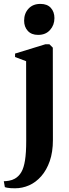

<svg xmlns="http://www.w3.org/2000/svg" viewBox="-69 -746 364 1007"><path d="M10 241.5Q-3 241.5 -13.8 240.8Q-24.5 240 -32.2 238.5Q-40 237 -43.5 235.5L-49 204.5Q-38.5 204.5 -21.8 201.8Q-5 199 9 191Q30 179 43 156.5Q56 134 62.2 94.8Q68.5 55.5 68.5 -7L68 -425L10 -447V-465L169.5 -514H190L208 -496L208.5 -11.5Q208.5 51.5 192 98.8Q175.5 146 147.5 178Q119.5 210 84 225.8Q48.5 241.5 10 241.5ZM130.5 -563Q96 -563 76.8 -584Q57.5 -605 57.5 -637.5Q57.5 -675.5 80.5 -700.5Q103.5 -725.5 142.5 -725.5H143.5Q178.5 -725.5 197.5 -704.8Q216.5 -684 216.5 -651Q216.5 -614.5 193.5 -588.8Q170.5 -563 131.5 -563Z"/></svg>

Font: Merriweather 144pt
Style: Bold
Weight: 700
Version: Version 2.100